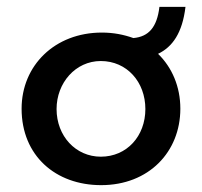

<svg xmlns="http://www.w3.org/2000/svg" viewBox="-20 -530 589 560"><path d="M43 -213C43 -76 142 10 275 10C414 10 506 -87 506 -213C506 -277 482 -333 441 -373C483 -393 512 -434 521 -510H445C438 -451 414 -423 369 -419C341 -429 311 -435 277 -435C140 -435 43 -339 43 -213ZM145 -212C145 -288 200 -352 274 -352C350 -352 404 -291 404 -212C404 -133 350 -73 274 -73C201 -73 145 -133 145 -212Z"/></svg>

Font: Reem Kufi
Style: Regular
Weight: 400
Designer: Khaled Hosny
Version: Version 0.007